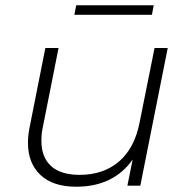

<svg xmlns="http://www.w3.org/2000/svg" viewBox="-20 -704 709 728"><path d="M616 -522 512 0H463L483 -99Q410 4 269 4Q181 4 133.5 -40.5Q86 -85 86 -163Q86 -190 92 -220L152 -522H202L142 -220Q137 -198 137 -170Q137 -108 173.5 -74.5Q210 -41 282 -41Q372 -41 431 -91.5Q490 -142 509 -238L566 -522ZM269 -684H563L556 -648H262Z"/></svg>

Font: Idrija
Style: Italic
Weight: 300
Italic angle: -11.3°
Designer: Julieta Ulanovsky
Foundry: Julieta Ulanovsky
Version: Version 7.200